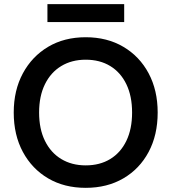

<svg xmlns="http://www.w3.org/2000/svg" viewBox="-20 -891 824 923"><path d="M392 12Q289 12 211.5 -33.5Q134 -79 90 -160.5Q46 -242 46 -350Q46 -457 90 -538.5Q134 -620 211.5 -666Q289 -712 392 -712Q495 -712 573 -666Q651 -620 694.5 -538.5Q738 -457 738 -350Q738 -242 694.5 -160.5Q651 -79 573 -33.5Q495 12 392 12ZM392 -96Q460 -96 510 -126.5Q560 -157 587.5 -214Q615 -271 615 -350Q615 -429 587.5 -486Q560 -543 510 -573.5Q460 -604 392 -604Q325 -604 274.5 -573.5Q224 -543 196 -486Q168 -429 168 -350Q168 -271 196 -214Q224 -157 274.5 -126.5Q325 -96 392 -96ZM208 -785V-871H577V-785Z"/></svg>

Font: DM Sans 17pt SemiBold
Style: Regular
Weight: 600
Version: Version 4.004;gftools[0.9.30]